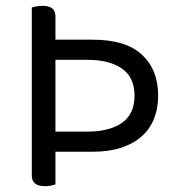

<svg xmlns="http://www.w3.org/2000/svg" viewBox="-20 -633 615 658"><path d="M89 -607Q94 -609 104.5 -611Q115 -613 126 -613Q170 -613 170 -577V-497H298Q411 -497 466.5 -445.5Q522 -394 522 -305Q522 -262 508 -226.5Q494 -191 466 -166Q438 -141 396 -127Q354 -113 298 -113H170V-1Q165 1 155 3Q145 5 134 5Q89 5 89 -31ZM170 -182H279Q355 -182 398 -212Q441 -242 441 -305Q441 -368 398 -398Q355 -428 279 -428H170Z"/></svg>

Font: Baloo Thambi 2
Style: Regular
Weight: 400
Designer: Aadarsh Rajan and Ek Type
Foundry: Ek Type
Version: Version 1.640;hotconv 1.0.111;makeotfexe 2.5.65597; ttfautoh